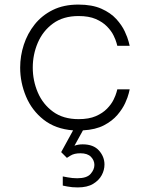

<svg xmlns="http://www.w3.org/2000/svg" viewBox="-20 -560 654 838"><path d="M319 258Q294 258 274 254Q254 250 254 250V210Q254 210 275 214Q296 218 317 218Q359 218 375.5 199Q392 180 392 160Q392 140 377 124.5Q362 109 331 109Q304 109 288 119Q272 129 272 129L247 104L299 9Q222 3 170.5 -37.5Q119 -78 93.5 -139Q68 -200 68 -265Q68 -316 84 -365Q100 -414 131.5 -453.5Q163 -493 210.5 -516.5Q258 -540 322 -540Q382 -540 422.5 -522Q463 -504 487.5 -477Q512 -450 524.5 -423Q537 -396 541.5 -378Q546 -360 546 -360H492Q492 -360 488.5 -373Q485 -386 475.5 -405.5Q466 -425 447 -444.5Q428 -464 398 -477Q368 -490 323 -490Q256 -490 211.5 -457.5Q167 -425 145 -373.5Q123 -322 123 -265Q123 -208 145 -156.5Q167 -105 211.5 -72.5Q256 -40 323 -40Q368 -40 398 -53Q428 -66 447 -85.5Q466 -105 475.5 -124.5Q485 -144 488.5 -157Q492 -170 492 -170H546Q546 -170 542 -153Q538 -136 526.5 -110.5Q515 -85 492.5 -58.5Q470 -32 433.5 -13Q397 6 342 9L305 76Q321 70 341 70Q388 70 412 97Q436 124 436 158Q436 182 424 204.5Q412 227 386.5 242.5Q361 258 319 258Z"/></svg>

Font: Be Vietnam Pro ExtraLight
Style: Regular
Weight: 200
Designer: Lam Bao, Tony Le, Vietanh Nguyen
Foundry: Yellow Type Foundry
Version: Version 1.002; ttfautohint (v1.8.3)